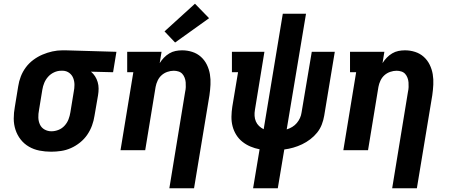

<svg xmlns="http://www.w3.org/2000/svg" viewBox="-20 -809 2440 1034"><path d="M255 8Q223 8 192.5 2Q162 -4 136 -19Q110 -34 91.5 -57.5Q73 -81 63.5 -110Q54 -139 54 -170.5Q54 -202 60 -234L78 -344Q82 -371 92 -397Q102 -423 119 -446Q136 -469 159.5 -486.5Q183 -504 209 -515Q235 -526 262 -532Q289 -538 316 -538Q320 -538 324.5 -538Q329 -538 333 -538L607 -530L589 -420L470 -423Q483 -412 492 -398Q501 -384 506 -367Q511 -350 511 -332Q511 -314 508 -296L489 -186Q485 -159 475.5 -133Q466 -107 450 -83.5Q434 -60 411 -41.5Q388 -23 362 -11.5Q336 0 309 4Q282 8 255 8ZM257 -102Q276 -102 295 -109.5Q314 -117 328 -132.5Q342 -148 349 -166.5Q356 -185 359 -204L377 -314Q381 -333 381 -352Q381 -371 374.5 -388Q368 -405 353.5 -416Q339 -427 320 -428H315Q313 -428 311.5 -428Q310 -428 309 -428Q290 -428 271.5 -419.5Q253 -411 239.5 -396Q226 -381 218.5 -363Q211 -345 208 -326L190 -216Q186 -196 186.5 -176Q187 -156 195 -138.5Q203 -121 220 -111.5Q237 -102 257 -102Z M892 205 977 -314Q980 -327 980.5 -340Q981 -353 980 -365.5Q979 -378 974.5 -390Q970 -402 962 -411Q954 -420 941.5 -424Q929 -428 916 -428Q899 -428 881.5 -422Q864 -416 850.5 -404Q837 -392 829 -375Q821 -358 818 -341L762 0H629L698 -420H665V-530H850L840 -469Q850 -485 863 -498.5Q876 -512 892 -521.5Q908 -531 925.5 -534.5Q943 -538 961 -538Q989 -538 1015.5 -529.5Q1042 -521 1062 -503Q1082 -485 1094 -460.5Q1106 -436 1110.5 -409Q1115 -382 1113.5 -353Q1112 -324 1108 -296L1025 205ZM923 -580 866 -640 1030 -789 1106 -711Z M1343 205 1378 -5Q1352 -10 1328.5 -20Q1305 -30 1285.5 -45.5Q1266 -61 1252.5 -82.5Q1239 -104 1232.5 -129Q1226 -154 1226.5 -181Q1227 -208 1231 -234L1262 -420H1229V-530H1404L1353 -218Q1350 -201 1351 -185Q1352 -169 1358 -155Q1364 -141 1375 -130.5Q1386 -120 1400 -113L1503 -735H1628L1524 -112Q1540 -117 1554 -125.5Q1568 -134 1578.5 -146.5Q1589 -159 1595.5 -173.5Q1602 -188 1604 -203L1659 -530H1783L1726 -186Q1722 -162 1713 -138.5Q1704 -115 1688 -95Q1672 -75 1651 -59Q1630 -43 1607 -32Q1584 -21 1559.5 -14Q1535 -7 1511 -4L1476 205Z M2092 205 2177 -314Q2180 -327 2180.5 -340Q2181 -353 2180 -365.5Q2179 -378 2174.5 -390Q2170 -402 2162 -411Q2154 -420 2141.5 -424Q2129 -428 2116 -428Q2099 -428 2081.5 -422Q2064 -416 2050.5 -404Q2037 -392 2029 -375Q2021 -358 2018 -341L1962 0H1829L1898 -420H1865V-530H2050L2040 -469Q2050 -485 2063 -498.5Q2076 -512 2092 -521.5Q2108 -531 2125.5 -534.5Q2143 -538 2161 -538Q2189 -538 2215.5 -529.5Q2242 -521 2262 -503Q2282 -485 2294 -460.5Q2306 -436 2310.5 -409Q2315 -382 2313.5 -353Q2312 -324 2308 -296L2225 205Z"/></svg>

Font: Iosevka Curly Slab XBdEx
Style: Italic
Weight: 800
Width: 7
Italic angle: -9°
Monospace: yes
Designer: Belleve Invis
Foundry: Belleve Invis
Version: Version 11.1.0; ttfautohint (v1.8.3)